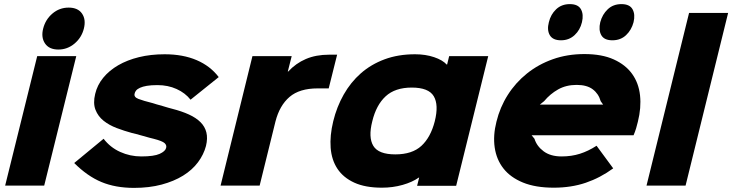

<svg xmlns="http://www.w3.org/2000/svg" viewBox="-20 -903 3562 934"><path d="M388 -764Q377 -720 342.5 -691Q308 -662 264 -662Q219 -662 199 -691.5Q179 -721 190 -764Q201 -808 235 -837Q269 -866 314 -866Q359 -866 379 -837Q399 -808 388 -764ZM195 0H5L161 -630H351Z M982 -193Q971 -151 943 -113.5Q915 -76 870.5 -48.5Q826 -21 766 -5Q706 11 632 11Q542 11 473.5 -17.5Q405 -46 341 -110L484 -228Q516 -186 564.5 -164Q613 -142 667 -142Q729 -142 756.5 -154.5Q784 -167 788 -183Q792 -196 781 -206.5Q770 -217 727 -228Q722 -229 707 -233Q692 -237 675 -242Q658 -247 642.5 -251Q627 -255 622 -256Q585 -266 548 -280Q511 -294 484 -315.5Q457 -337 444.5 -369Q432 -401 443 -446Q453 -489 482 -524.5Q511 -560 555 -585.5Q599 -611 656 -625Q713 -639 781 -639Q870 -639 936.5 -610.5Q1003 -582 1044 -528L907 -418Q881 -451 839 -470Q797 -489 746 -489Q715 -489 694.5 -485.5Q674 -482 661 -476Q648 -470 642 -462.5Q636 -455 635 -448Q630 -431 653 -422Q676 -413 724 -401Q728 -399 741.5 -395.5Q755 -392 770 -387.5Q785 -383 798.5 -379Q812 -375 817 -374Q864 -362 899 -346Q934 -330 955.5 -308.5Q977 -287 984 -258.5Q991 -230 982 -193Z M1579 -473H1525Q1437 -473 1388.5 -431.5Q1340 -390 1320 -312L1243 0H1053L1208 -630H1399L1380 -555H1382Q1419 -595 1468 -616Q1517 -637 1581 -637H1620Z M2199 1H2009L2019 -39H2017Q1986 -17 1938.5 -3.5Q1891 10 1838 10Q1757 10 1703.5 -14.5Q1650 -39 1621.5 -82Q1593 -125 1588.5 -184Q1584 -243 1601 -313Q1618 -383 1652 -443Q1686 -503 1735.5 -546.5Q1785 -590 1851 -614.5Q1917 -639 1999 -639Q2050 -639 2091.5 -625Q2133 -611 2153 -589H2155L2165 -630H2355ZM2095 -313Q2115 -393 2090 -435Q2065 -477 1983 -477Q1902 -477 1856 -434.5Q1810 -392 1791 -313Q1771 -235 1796 -193.5Q1821 -152 1903 -152Q1985 -152 2030 -193.5Q2075 -235 2095 -313Z M3062 -795Q3052 -757 3025.5 -732Q2999 -707 2959 -707Q2919 -707 2905 -732Q2891 -757 2900 -795Q2910 -833 2936.5 -858Q2963 -883 3003 -883Q3043 -883 3057 -858Q3071 -833 3062 -795ZM2811 -795Q2802 -757 2775 -732Q2748 -707 2709 -707Q2669 -707 2654.5 -732Q2640 -757 2650 -795Q2659 -833 2685.5 -858Q2712 -883 2752 -883Q2792 -883 2806 -858Q2820 -833 2811 -795ZM3083 -311Q3080 -297 3074.5 -279Q3069 -261 3062 -245H2566L2580 -228Q2591 -192 2624.5 -167Q2658 -142 2712 -142Q2760 -142 2801 -155Q2842 -168 2882 -194L2963 -84Q2900 -38 2829.5 -14Q2759 10 2674 10Q2585 10 2524 -15Q2463 -40 2429 -83.5Q2395 -127 2386.5 -185.5Q2378 -244 2395 -311Q2412 -381 2450 -441Q2488 -501 2543.5 -545.5Q2599 -590 2669.5 -615Q2740 -640 2823 -640Q2908 -640 2965.5 -614Q3023 -588 3055 -543.5Q3087 -499 3093.5 -439Q3100 -379 3083 -311ZM2914 -394 2902 -411Q2892 -447 2863.5 -468.5Q2835 -490 2785 -490Q2734 -490 2695 -468Q2656 -446 2627 -411L2606 -394Z M3315 0H3125L3332 -840H3522Z"/></svg>

Font: TypoPRO Sinkin Sans
Style: 800 Black Italic
Weight: 900
Italic angle: -112°
Designer: Keith Bates
Foundry: K-Type
Version: Sinkin Sans (version 1.0)  by Keith Bates   •   © 2014   www